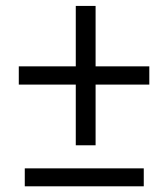

<svg xmlns="http://www.w3.org/2000/svg" viewBox="-20 -639 573 658"><path d="M307.6 -411.6V-618.7H239.7V-411.6H44.4V-349.1H239.7V-141.1H307.6V-349.1H491.7V-411.6ZM64.9 -62V-0.5H472.7V-62Z"/></svg>

Font: Vazirmatn Light
Style: Regular
Weight: 300
Designer: Saber Rastikerdar
Foundry: Saber Rastikerdar
Version: Version 33.003